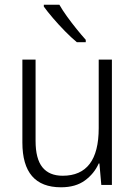

<svg xmlns="http://www.w3.org/2000/svg" viewBox="-20 -785 576 815"><path d="M455 -532V0H410L402 -91H399Q380 -48 340.5 -19Q301 10 239 10Q75 10 75 -180V-532H131V-187Q131 -111 160 -75Q189 -39 246 -39Q399 -39 399 -241V-532ZM232 -765Q245 -742 264.5 -715Q284 -688 305 -662Q326 -636 344 -616V-606H306Q283 -625 256 -652.5Q229 -680 205 -708Q181 -736 166 -757V-765Z"/></svg>

Font: Noto Sans Sinhala UI SemiCondensed Light
Style: Regular
Weight: 300
Width: 4
Designer: Jelle Bosma - Monotype Design Team
Foundry: Monotype Imaging Inc.
Version: Version 2.006; ttfautohint (v1.8.4.7-5d5b)